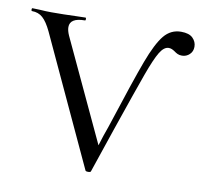

<svg xmlns="http://www.w3.org/2000/svg" viewBox="-75 -714 839 796"><g transform="rotate(10 344.0 -316.5)"><path d="M690 -584Q690 -564 676.5 -551.5Q663 -539 645 -539Q634 -539 626.5 -542.5Q619 -546 611 -552Q605 -556 599 -558.5Q593 -561 586 -561Q566 -561 548.5 -532Q531 -503 506 -434Q481 -365 420 -187L357 -1Q356 3 346 3Q335 3 334 -1L83 -542Q65 -580 46.5 -596.5Q28 -613 1 -613Q-2 -613 -2 -619Q-2 -625 1 -625L32 -624Q58 -622 81 -622Q134 -622 184 -624Q199 -625 224 -625Q227 -625 227 -619Q227 -613 224 -613Q161 -613 161 -574Q161 -559 170 -539L369 -113Q382 -156 396 -194Q464 -404 494.5 -485.5Q525 -567 553.5 -601.5Q582 -636 625 -636Q659 -636 674.5 -620.5Q690 -605 690 -584Z"/></g></svg>

Font: Cormorant Infant Medium
Style: Regular
Weight: 500
Designer: Christian Thalmann (Catharsis Fonts)
Version: Version 3.000